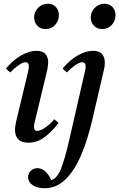

<svg xmlns="http://www.w3.org/2000/svg" viewBox="-20 -749 636 1024"><path d="M269 -113Q282 -104 292 -93Q258 -48 218.5 -18Q179 12 131 12Q94 12 77 -6.5Q60 -25 60 -56Q60 -67 62 -79.5Q64 -92 67 -105L127 -355Q134 -384 134 -393Q134 -417 116 -417Q102 -417 79.5 -401.5Q57 -386 35 -363Q28 -368 22.5 -373Q17 -378 12 -384Q52 -431 94.5 -454.5Q137 -478 174 -478Q208 -478 222.5 -460.5Q237 -443 237 -417Q237 -408 235.5 -397.5Q234 -387 232 -376L168 -110Q167 -103 164 -92.5Q161 -82 161 -72Q161 -63 165 -57Q169 -51 179 -51Q196 -51 222 -69Q248 -87 269 -113ZM223 -594Q196 -594 179 -612Q162 -630 162 -656Q162 -686 183.5 -707.5Q205 -729 235 -729Q262 -729 278 -711.5Q294 -694 294 -668Q294 -638 274 -616Q254 -594 223 -594ZM217 255Q179 255 154.5 238.5Q130 222 130 195Q130 175 144.5 161.5Q159 148 179 148Q204 148 223.5 167Q243 186 253 212Q285 202 305.5 150.5Q326 99 348 3L430 -355Q437 -384 437 -393Q437 -417 418 -417Q404 -417 381.5 -401.5Q359 -386 337 -363Q330 -368 324.5 -373Q319 -378 314 -384Q354 -431 396.5 -454.5Q439 -478 476 -478Q510 -478 524.5 -460.5Q539 -443 539 -416Q539 -410 538 -398.5Q537 -387 534 -376L472 -109Q447 -1 411.5 81Q376 163 328 209Q280 255 217 255ZM525 -594Q498 -594 481 -612Q464 -630 464 -656Q464 -686 485.5 -707.5Q507 -729 537 -729Q564 -729 580 -711.5Q596 -694 596 -668Q596 -638 576 -616Q556 -594 525 -594Z"/></svg>

Font: Castoro
Style: Italic
Weight: 400
Italic angle: -11°
Designer: John Hudson with Paul Hanslow, assisted by Kaja Sojewska.
Foundry: Tiro Typeworks Ltd.
Version: Version 2.04